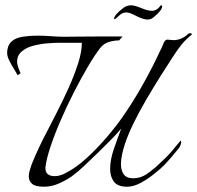

<svg xmlns="http://www.w3.org/2000/svg" viewBox="-20 -681 747 727"><path d="M146 26Q114 26 101.5 15Q89 4 89 -13Q89 -24 92.5 -35.5Q96 -47 100 -59Q113 -91 127.5 -122Q142 -153 158 -183Q174 -214 196 -257Q218 -300 239.5 -347.5Q261 -395 275.5 -440Q290 -485 290 -519H202Q187 -519 160.5 -517Q134 -515 106.5 -508Q79 -501 61 -485Q43 -469 45 -442Q46 -434 51 -420.5Q56 -407 58 -404L47 -396Q41 -407 32 -421.5Q23 -436 16 -450Q9 -464 8 -471Q8 -473 7.5 -476Q7 -479 7 -482Q7 -493 11 -504.5Q15 -516 25 -525Q40 -538 66.5 -542Q93 -546 121 -546Q148 -546 173 -544Q198 -542 214 -542Q214 -542 237 -542Q260 -542 295.5 -542.5Q331 -543 371 -543Q411 -543 444 -543L431 -528Q413 -528 393.5 -522.5Q374 -517 360 -500Q339 -473 313 -429Q287 -385 260 -332Q233 -279 210 -226Q187 -173 171.5 -126.5Q156 -80 152 -48Q151 -30 160.5 -22Q170 -14 186 -14Q207 -14 227 -25Q267 -45 307 -81.5Q347 -118 383 -160Q419 -202 444 -238Q484 -295 521.5 -362Q559 -429 586 -488Q593 -500 598.5 -515.5Q604 -531 614 -531Q618 -531 624 -530Q630 -529 637 -529Q668 -529 694 -554Q695 -555 699 -555Q703 -555 705.5 -553.5Q708 -552 706 -550Q684 -532 669 -514Q654 -496 636 -468Q615 -436 588.5 -394Q562 -352 535 -306Q508 -260 486 -215Q464 -170 452 -133Q446 -114 442 -95Q438 -76 438 -60Q438 -36 448.5 -21Q459 -6 484 -6Q489 -6 493.5 -6.5Q498 -7 503 -8Q522 -11 546.5 -29.5Q571 -48 593 -70Q615 -90 630.5 -108.5Q646 -127 664 -149Q666 -145 666 -141Q665 -134 661.5 -127Q658 -120 653 -115Q646 -106 632 -89.5Q618 -73 601 -55Q589 -43 565 -23.5Q541 -4 513.5 11Q486 26 462 26Q425 26 411 6.5Q397 -13 397 -41Q397 -76 411.5 -118Q426 -160 439 -194Q418 -169 395 -146.5Q372 -124 349 -101Q325 -78 300.5 -54.5Q276 -31 250 -12Q226 4 200 15Q174 26 146 26ZM539 -607Q523 -607 497 -620Q471 -634 458 -634Q443 -634 430 -621Q417 -608 413 -608Q412 -609 412 -610Q412 -624 447 -651Q460 -661 477 -661Q489 -661 516 -650Q540 -640 555 -640Q574 -640 589 -661Q594 -661 594 -657Q594 -642 561 -615Q551 -607 539 -607Z"/></svg>

Font: Italianno
Style: Regular
Weight: 400
Designer: Robert E. Leuschke
Foundry: Robert E. Leuschke
Version: Version 1.100; ttfautohint (v1.8.3)